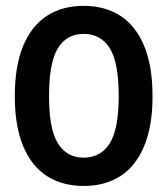

<svg xmlns="http://www.w3.org/2000/svg" viewBox="-20 -613 563 646"><path d="M29.8 -289.1Q29.8 -391.6 58.3 -459.5Q86.9 -527.3 138.7 -560.3Q190.4 -593.3 261.7 -593.3Q332.5 -593.3 384.3 -560.3Q436 -527.3 464.6 -459.5Q493.2 -391.6 493.2 -289.1Q493.2 -188 464.6 -120.4Q436 -52.7 384.3 -20Q332.5 12.7 261.7 12.7Q190.9 12.7 138.9 -20Q86.9 -52.7 58.3 -120.4Q29.8 -188 29.8 -289.1ZM379.4 -289.6Q379.4 -403.3 349.1 -451.2Q318.8 -499 260.7 -499Q205.1 -499 175 -451.2Q145 -403.3 145 -289.6Q145 -178.2 175 -130.4Q205.1 -82.5 260.7 -82.5Q318.4 -82.5 348.9 -130.1Q379.4 -177.7 379.4 -289.6Z"/></svg>

Font: Decalotype Medium
Style: Regular
Weight: 500
Designer: Alfredo Marco Pradil
Foundry: Alfredo Marco Pradil
Version: Version 1.0